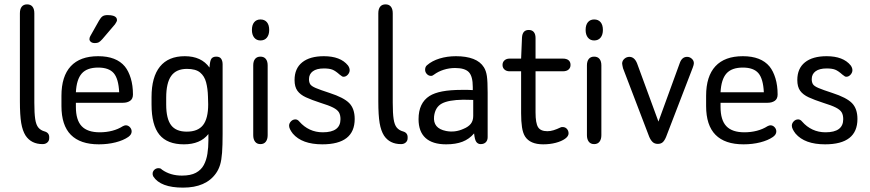

<svg xmlns="http://www.w3.org/2000/svg" viewBox="-20 -650 3978 878"><path d="M175 9Q188 9 196.5 1.5Q205 -6 205 -18Q206 -31 200.5 -38.5Q195 -46 184 -49Q166 -54 155.5 -66.5Q145 -79 141 -105.5Q137 -132 137 -180V-589Q137 -609 128.5 -619.5Q120 -630 104 -630Q88 -630 79.5 -619.5Q71 -609 71 -589V-186Q71 -123 77 -87.5Q83 -52 97 -30Q123 9 175 9Z M327 -180H542Q562 -180 575 -189Q588 -198 588 -218Q588 -259 578 -292Q568 -325 551 -346Q512 -393 429 -393Q346 -393 303.5 -347Q261 -301 261 -212V-165Q261 -77 304 -33.5Q347 10 432 10Q473 10 508.5 1Q544 -8 567 -24Q575 -30 578.5 -36Q582 -42 582 -49Q582 -60 574 -68.5Q566 -77 555 -77Q550 -77 542 -73Q520 -59 493 -52Q466 -45 436 -45Q380 -45 353.5 -73Q327 -101 327 -161ZM525 -228H327Q330 -287 354 -314Q378 -341 429 -341Q478 -341 500 -315.5Q522 -290 525 -228ZM515 -558Q515 -565 511 -570Q507 -575 497.5 -578Q488 -581 472 -581Q457 -581 449 -575.5Q441 -570 433 -556L393 -485Q389 -478 389 -471Q389 -464 395.5 -458.5Q402 -453 414 -453Q425 -453 431.5 -456.5Q438 -460 448 -471L506 -539Q515 -552 515 -558Z M933 -37V-8Q933 24 928.5 53Q924 82 912 104.5Q900 127 876 140Q852 153 812 153Q759 153 721 126Q716 121 712.5 120Q709 119 705 119Q695 119 687.5 125Q680 131 678 141Q677 150 681 157Q714 208 817 208Q922 208 968 142Q980 125 986.5 103.5Q993 82 995.5 48.5Q998 15 998 -38V-356Q998 -371 991.5 -381Q985 -391 969 -391Q954 -391 947 -382Q940 -373 938 -341Q901 -393 825 -393Q750 -393 711.5 -345.5Q673 -298 673 -206V-172Q673 -78 709 -34Q745 10 821 10Q896 10 933 -37ZM931 -209 932 -173Q932 -108 908.5 -78Q885 -48 834 -48Q785 -48 762.5 -77.5Q740 -107 740 -172V-203Q740 -271 763 -303Q786 -335 835 -335Q875 -335 895 -318.5Q915 -302 922.5 -273.5Q930 -245 931 -209Z M1171 -561Q1153 -561 1142.5 -548.5Q1132 -536 1132 -513Q1132 -491 1142.5 -478Q1153 -465 1171 -465Q1190 -465 1200.5 -478Q1211 -491 1211 -513Q1211 -536 1200.5 -548.5Q1190 -561 1171 -561ZM1138 -32Q1138 -13 1146.5 -2Q1155 9 1171 9Q1187 9 1195.5 -2Q1204 -13 1204 -32V-351Q1204 -370 1195.5 -380.5Q1187 -391 1171 -391Q1155 -391 1146.5 -380.5Q1138 -370 1138 -351Z M1454 10Q1602 10 1602 -106Q1602 -153 1577 -178.5Q1552 -204 1487 -225Q1444 -239 1424 -247.5Q1404 -256 1398.5 -265Q1393 -274 1393 -288Q1393 -311 1410.5 -324Q1428 -337 1461 -337Q1486 -337 1500 -331.5Q1514 -326 1533 -309Q1541 -303 1544 -301Q1547 -299 1551 -299Q1562 -299 1570.5 -308.5Q1579 -318 1579 -329Q1579 -340 1571 -351Q1537 -393 1461 -393Q1397 -393 1362 -365Q1327 -337 1327 -284Q1327 -253 1340 -235Q1353 -217 1379 -205Q1405 -193 1445 -180Q1484 -168 1503.5 -158Q1523 -148 1530 -136Q1537 -124 1537 -105Q1537 -45 1456 -45Q1424 -45 1397 -57.5Q1370 -70 1349 -94Q1345 -99 1340.5 -101.5Q1336 -104 1331 -104Q1319 -104 1310.5 -95Q1302 -86 1302 -75Q1302 -61 1319 -39Q1361 10 1454 10Z M1814 9Q1827 9 1835.5 1.5Q1844 -6 1844 -18Q1845 -31 1839.5 -38.5Q1834 -46 1823 -49Q1805 -54 1794.5 -66.5Q1784 -79 1780 -105.5Q1776 -132 1776 -180V-589Q1776 -609 1767.5 -619.5Q1759 -630 1743 -630Q1727 -630 1718.5 -619.5Q1710 -609 1710 -589V-186Q1710 -123 1716 -87.5Q1722 -52 1736 -30Q1762 9 1814 9Z M2142 -238Q2127 -239 2118.5 -239Q2110 -239 2104.5 -239Q2099 -239 2093 -239Q2039 -239 2002.5 -232Q1966 -225 1944 -211Q1894 -179 1894 -105Q1894 -48 1926 -19Q1958 10 2020 10Q2064 10 2095 -2Q2126 -14 2148 -40Q2151 -10 2158.5 -0.5Q2166 9 2178 9Q2193 9 2201.5 0.5Q2210 -8 2210 -23V-226Q2210 -278 2206.5 -302Q2203 -326 2193 -342Q2177 -368 2144.5 -380.5Q2112 -393 2065 -393Q2025 -393 1990.5 -382.5Q1956 -372 1933 -352Q1924 -345 1924 -331Q1924 -320 1932 -311.5Q1940 -303 1951 -303Q1958 -303 1965 -309Q1984 -323 2009 -331Q2034 -339 2061 -339Q2106 -339 2124 -320Q2142 -301 2142 -252ZM2144 -193V-120Q2144 -98 2133 -84Q2122 -70 2100 -61Q2061 -43 2020 -51Q1959 -63 1965 -118Q1970 -160 2000.5 -176.5Q2031 -193 2098 -194Q2118 -194 2124.5 -193.5Q2131 -193 2144 -193Z M2363 -324V-132Q2363 -95 2367 -68.5Q2371 -42 2381 -26Q2404 10 2464 10Q2495 10 2521.5 3Q2548 -4 2564 -15.5Q2580 -27 2580 -40Q2580 -52 2572.5 -60.5Q2565 -69 2553 -69Q2551 -69 2549 -69Q2547 -69 2545 -68Q2526 -59 2511.5 -54.5Q2497 -50 2483 -50Q2452 -50 2440.5 -68.5Q2429 -87 2429 -136V-324H2554Q2571 -324 2580 -332Q2589 -340 2589 -353Q2589 -367 2580 -374.5Q2571 -382 2554 -382H2429V-476Q2429 -494 2421 -503.5Q2413 -513 2398 -513Q2369 -513 2367 -478L2363 -382H2310Q2296 -382 2287 -374Q2278 -366 2278 -353Q2278 -340 2287 -332Q2296 -324 2310 -324Z M2697 -561Q2679 -561 2668.5 -548.5Q2658 -536 2658 -513Q2658 -491 2668.5 -478Q2679 -465 2697 -465Q2716 -465 2726.5 -478Q2737 -491 2737 -513Q2737 -536 2726.5 -548.5Q2716 -561 2697 -561ZM2664 -32Q2664 -13 2672.5 -2Q2681 9 2697 9Q2713 9 2721.5 -2Q2730 -13 2730 -32V-351Q2730 -370 2721.5 -380.5Q2713 -391 2697 -391Q2681 -391 2672.5 -380.5Q2664 -370 2664 -351Z M2991 -94 2893 -361Q2881 -390 2858 -390Q2845 -390 2835 -381Q2825 -372 2825 -359Q2825 -355 2826.5 -349.5Q2828 -344 2829 -338L2949 -24Q2956 -8 2965 0Q2974 8 2988 8Q3002 8 3010.5 0.5Q3019 -7 3026 -24L3148 -341Q3153 -354 3153 -361Q3153 -373 3143.5 -381.5Q3134 -390 3122 -390Q3099 -390 3089 -363Z M3275 -180H3490Q3510 -180 3523 -189Q3536 -198 3536 -218Q3536 -259 3526 -292Q3516 -325 3499 -346Q3460 -393 3377 -393Q3294 -393 3251.5 -347Q3209 -301 3209 -212V-165Q3209 -77 3252 -33.5Q3295 10 3380 10Q3421 10 3456.5 1Q3492 -8 3515 -24Q3523 -30 3526.5 -36Q3530 -42 3530 -49Q3530 -60 3522 -68.5Q3514 -77 3503 -77Q3498 -77 3490 -73Q3468 -59 3441 -52Q3414 -45 3384 -45Q3328 -45 3301.5 -73Q3275 -101 3275 -161ZM3473 -228H3275Q3278 -287 3302 -314Q3326 -341 3377 -341Q3426 -341 3448 -315.5Q3470 -290 3473 -228Z M3753 10Q3901 10 3901 -106Q3901 -153 3876 -178.5Q3851 -204 3786 -225Q3743 -239 3723 -247.5Q3703 -256 3697.5 -265Q3692 -274 3692 -288Q3692 -311 3709.5 -324Q3727 -337 3760 -337Q3785 -337 3799 -331.5Q3813 -326 3832 -309Q3840 -303 3843 -301Q3846 -299 3850 -299Q3861 -299 3869.5 -308.5Q3878 -318 3878 -329Q3878 -340 3870 -351Q3836 -393 3760 -393Q3696 -393 3661 -365Q3626 -337 3626 -284Q3626 -253 3639 -235Q3652 -217 3678 -205Q3704 -193 3744 -180Q3783 -168 3802.5 -158Q3822 -148 3829 -136Q3836 -124 3836 -105Q3836 -45 3755 -45Q3723 -45 3696 -57.5Q3669 -70 3648 -94Q3644 -99 3639.5 -101.5Q3635 -104 3630 -104Q3618 -104 3609.5 -95Q3601 -86 3601 -75Q3601 -61 3618 -39Q3660 10 3753 10Z"/></svg>

Font: Beiruti
Style: Regular
Weight: 400
Version: Version 1.00